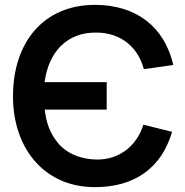

<svg xmlns="http://www.w3.org/2000/svg" viewBox="-20 -755 763 790"><path d="M370.5 15C531 15 644 -61.5 688 -212.5L570 -242C543.5 -156.5 472.5 -97.5 378 -98.5C312 -99.5 249.5 -123.5 212 -175C182.5 -213 169.5 -257 164 -304H419V-417H163.5C179.5 -539 253.5 -623 378 -621C476.5 -620 547.5 -562 572 -470.5L693 -487.5C657 -645 540 -735 370.5 -735C161.5 -735 34 -583.5 33.5 -360C32.5 -150 158 15 370.5 15Z"/></svg>

Font: Hauora
Style: Bold
Weight: 700
Designer: Wayne Shih
Foundry: WCYS
Version: Version 1.001;hotconv 1.0.109;makeotfexe 2.5.65596